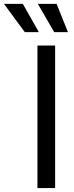

<svg xmlns="http://www.w3.org/2000/svg" viewBox="-112 -960 380 980"><path d="M169.4 -727.5V0H79.1V-727.5ZM164.6 -795.9 81.1 -940.4H176.8L234.9 -795.9ZM14.6 -795.9 -91.8 -940.4H4.4L86.4 -795.9Z"/></svg>

Font: Inter 24pt
Style: Regular
Weight: 400
Designer: Rasmus Andersson
Foundry: rsms
Version: Version 4.001;git-66647c0bb